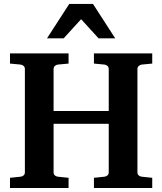

<svg xmlns="http://www.w3.org/2000/svg" viewBox="-20 -937 809 957"><path d="M448.2 0V-50.8L500 -56.2Q509.3 -57.1 515.6 -62.7Q522 -68.4 522 -78.1V-319.8H247.1V-78.1Q247.1 -68.4 253.4 -62.7Q259.8 -57.1 269 -56.2L321.8 -50.8V0H29.8V-50.8L82 -56.2Q91.3 -57.1 97.7 -62.7Q104 -68.4 104 -78.1V-592.8Q104 -602.5 97.7 -608.4Q91.3 -614.3 82 -615.2L29.8 -620.1V-670.9H321.8V-620.1L269 -615.2Q259.8 -614.3 253.4 -608.4Q247.1 -602.5 247.1 -592.8V-383.8H522V-592.8Q522 -602.5 515.6 -608.4Q509.3 -614.3 500 -615.2L448.2 -620.1V-670.9H738.8V-620.1L687 -615.2Q678.7 -614.3 671.9 -608.4Q665 -602.5 665 -592.8V-78.1Q665 -68.4 671.4 -62.7Q677.7 -57.1 687 -56.2L738.8 -50.8V0ZM471.2 -746.1 384.3 -841.3 297.4 -746.1H214.4L325.2 -917.5H443.4L554.2 -746.1Z"/></svg>

Font: Charis SIL
Style: Bold
Weight: 700
Foundry: SIL International
Version: Version 4.112